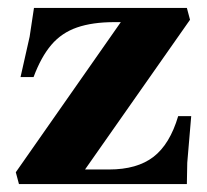

<svg xmlns="http://www.w3.org/2000/svg" viewBox="-20 -466 524 486"><path d="M28 0 20 -30 297 -426 393 -410H270Q214 -410 175 -396.5Q136 -383 110 -352.5Q84 -322 65 -271H32L55 -373L66 -446H453L461 -416L177 -11L105 -37H256Q327 -37 368.5 -69Q410 -101 431 -172H464L454 -54L453 0Z"/></svg>

Font: Baskervville SC
Style: Regular
Weight: 400
Designer: Alexis Faudot, Rémi Forte, Morgane Pierson, Rafael Ribas, Tanguy Vanlaeys, Rosalie Wagner, Thomas Huot-Marchand
Foundry: ANRT
Version: Version 1.100